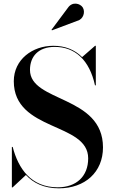

<svg xmlns="http://www.w3.org/2000/svg" viewBox="-20 -1009 619 1044"><path d="M401 -896C433.5 -904.5 445 -944 430 -968.5C416 -990.5 373.5 -1002 349.5 -967L260 -847L262.5 -844ZM48.5 10 121 -57.5C161.5 -13.5 219 15 300.5 15C441.5 15 540 -72.5 540 -207.5C540 -492 143 -451.5 143 -629C143 -702.5 189 -754 277.5 -754C388.5 -754 466.5 -682.5 496.5 -545H501V-760H497L426.5 -698.5C386.5 -739 333.5 -760 270 -760C156 -760 55 -685 55 -567.5C55 -292.5 459.5 -345.5 459.5 -148C459.5 -50 395 9.5 294 9.5C148.5 9.5 79.5 -92.5 49 -210H44.5V10Z"/></svg>

Font: Bodoni* 36pt Medium
Style: Regular
Weight: 500
Version: Version 2.3